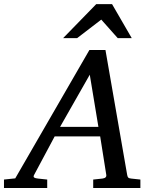

<svg xmlns="http://www.w3.org/2000/svg" viewBox="-73 -936 766 956"><path d="M374 -564 226.1 -304.2H417ZM391.1 0V-42L437 -46.9Q459 -49.8 456.1 -65.9L425.8 -256.8H199.2L97.2 -65.9Q91.8 -56.2 96.9 -52.2Q102.1 -48.3 116.2 -46.9L162.1 -42V0H-53.2V-42L2.9 -47.9L372.1 -687H452.1L560.1 -65.9Q561.5 -56.2 565.4 -52Q569.3 -47.9 580.1 -46.9L626 -42V0ZM513.2 -746.1 431.2 -838.4 311 -746.1H241.2L406.2 -915.5H484.9L583 -746.1Z"/></svg>

Font: Charis SIL Phon
Style: Italic
Weight: 400
Italic angle: -11°
Foundry: SIL International
Version: Version 5.000